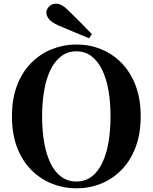

<svg xmlns="http://www.w3.org/2000/svg" viewBox="-20 -1005 830 1044"><path d="M480 -819 464 -797Q422 -814 381 -831.5Q340 -849 299 -866Q260 -883 246 -901.5Q232 -920 232 -935Q232 -954 247 -969.5Q262 -985 285 -985Q301 -985 318.5 -975Q336 -965 360 -940Q389 -912 419 -881.5Q449 -851 480 -819ZM395 19Q326 19 263 -6Q200 -31 150.5 -80.5Q101 -130 73 -203Q45 -276 45 -372Q45 -468 73 -541Q101 -614 150.5 -663.5Q200 -713 263 -738Q326 -763 395 -763Q466 -763 528.5 -738Q591 -713 640 -663.5Q689 -614 717 -541Q745 -468 745 -372Q745 -277 717 -203.5Q689 -130 640 -80.5Q591 -31 528.5 -6Q466 19 395 19ZM395 -18Q443 -18 478 -44.5Q513 -71 536 -119Q559 -167 570 -231.5Q581 -296 581 -372Q581 -448 570 -512Q559 -576 536 -624Q513 -672 478 -699Q443 -726 395 -726Q348 -726 312.5 -699Q277 -672 254 -624Q231 -576 220 -512Q209 -448 209 -372Q209 -296 220 -231.5Q231 -167 254 -119Q277 -71 312.5 -44.5Q348 -18 395 -18Z"/></svg>

Font: Noto Serif SC ExtraLight ExtraBold
Style: Regular
Weight: 800
Version: Version 2.002-H1;hotconv 1.1.0;makeotfexe 2.6.0